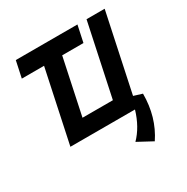

<svg xmlns="http://www.w3.org/2000/svg" viewBox="-203 -848 1231 1267"><g transform="rotate(-30 413.0 -214.5)"><path d="M558.1 -675.8 531.2 -549.8H369.1L279.3 -126H510.7L627.4 -675.8H765.6L640.1 -84L704.6 -64Q704.6 112.8 614.7 247.1L502 186.5Q572.3 115.2 606.4 0H114.3L231 -549.8H61.5L88.4 -675.8Z"/></g></svg>

Font: Cadman
Style: Bold Italic
Weight: 700
Italic angle: -12°
Designer: Paul James MIller
Foundry: High-Logic / Made with FontCreator
Version: Version 2.114;March 28, 2021;FontCreator 13.0.0.2683 64-bit